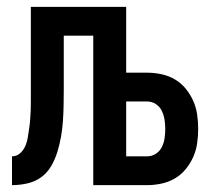

<svg xmlns="http://www.w3.org/2000/svg" viewBox="-20 -540 640 560"><path d="M252 0V-436H166V-277Q166 -254 165.5 -231.5Q165 -209 163.5 -186.5Q162 -164 158 -141.5Q154 -119 147.5 -97.5Q141 -76 129.5 -56Q118 -36 100 -23Q82 -10 59.5 -5Q37 0 15 0V-84Q28 -84 38 -92.5Q48 -101 53.5 -113.5Q59 -126 61 -139Q63 -152 65 -165Q67 -178 68 -191Q69 -204 69.5 -217Q70 -230 70 -243Q70 -256 70 -269V-520H348V-328H409Q430 -328 451 -323.5Q472 -319 490 -308.5Q508 -298 521.5 -281.5Q535 -265 543.5 -246Q552 -227 555 -206Q558 -185 558 -164Q558 -143 555 -122Q552 -101 543.5 -82Q535 -63 521.5 -46.5Q508 -30 490 -19.5Q472 -9 451 -4.5Q430 0 409 0ZM409 -84Q423 -84 434.5 -91.5Q446 -99 452 -111Q458 -123 460 -136.5Q462 -150 462 -164Q462 -177 460 -190.5Q458 -204 452 -216.5Q446 -229 434.5 -236.5Q423 -244 409 -244H348V-84Z"/></svg>

Font: Iosevka Fixed Curly Md Ex
Style: Regular
Weight: 500
Width: 7
Monospace: yes
Designer: Belleve Invis
Foundry: Belleve Invis
Version: Version 30.1.2